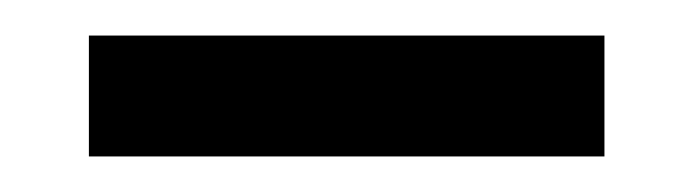

<svg xmlns="http://www.w3.org/2000/svg" viewBox="-20 -643 390 108"><path d="M320 -555H30V-623H320Z"/></svg>

Font: STIX Two Text SemiBold
Style: Regular
Weight: 600
Designer: Ross Mills, John Hudson & Paul Hanslow, Tiro Typeworks Ltd; with prior portions MicroPress Inc., and Coen Hoffman.
Foundry: Tiro Typeworks Ltd
Version: Version 2.13 b171